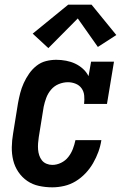

<svg xmlns="http://www.w3.org/2000/svg" viewBox="-20 -794 540 822"><path d="M204 8Q175 8 147 2Q119 -4 96.5 -19.5Q74 -35 58.5 -58Q43 -81 36.5 -108Q30 -135 30.5 -164Q31 -193 36 -222L57 -352Q61 -374 66.5 -395.5Q72 -417 81.5 -438Q91 -459 104.5 -478.5Q118 -498 136.5 -512.5Q155 -527 177 -532.5Q199 -538 221 -538Q242 -538 263 -534Q284 -530 302 -521.5Q320 -513 335 -499.5Q350 -486 359 -468L370 -530H468L438 -349H340Q342 -367 340.5 -384.5Q339 -402 329.5 -415.5Q320 -429 304 -435.5Q288 -442 271 -442Q251 -442 231.5 -434Q212 -426 198.5 -410Q185 -394 178 -375Q171 -356 167 -337L146 -207Q144 -194 143 -180.5Q142 -167 143 -154Q144 -141 148 -129Q152 -117 159.5 -107.5Q167 -98 179 -93Q191 -88 204 -88Q223 -88 241.5 -97Q260 -106 272.5 -122Q285 -138 292 -156.5Q299 -175 303 -194H414Q410 -168 401 -143.5Q392 -119 378.5 -95.5Q365 -72 346 -52Q327 -32 304 -18Q281 -4 255 2Q229 8 204 8ZM187 -588 120 -650 272 -774H372L478 -644L399 -593L313 -715Z"/></svg>

Font: Iosevka Slab Oblique
Style: Bold
Weight: 700
Italic angle: -9°
Monospace: yes
Designer: Belleve Invis
Foundry: Belleve Invis
Version: Version 11.1.1; ttfautohint (v1.8.3)